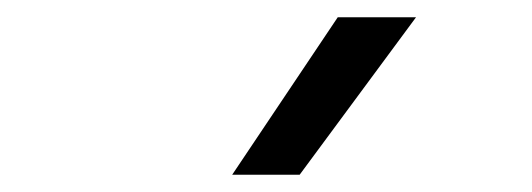

<svg xmlns="http://www.w3.org/2000/svg" viewBox="-20 -828 615 222"><path d="M248.5 -626 370.5 -808H461L326.5 -626Z"/></svg>

Font: Encode Sans Semi Expanded
Style: Regular
Weight: 400
Width: 6
Designer: Multiple Designers
Foundry: Impallari Type
Version: Version 2.000